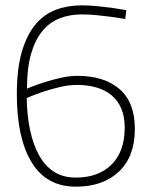

<svg xmlns="http://www.w3.org/2000/svg" viewBox="-20 -690 570 719"><path d="M449 -619Q423 -623 396 -627Q373 -630 344 -633Q315 -636 286 -636Q240 -636 202.5 -621Q165 -606 138 -573Q111 -540 96 -487Q81 -434 81 -358Q81 -358 99.5 -365.5Q118 -373 146 -382Q174 -391 207.5 -398.5Q241 -406 270 -406Q370 -406 427.5 -356.5Q485 -307 485 -207Q485 -104 425.5 -47.5Q366 9 264 9Q154 9 98.5 -82Q43 -173 43 -337Q43 -431 61.5 -495Q80 -559 112.5 -598Q145 -637 189.5 -653.5Q234 -670 286 -670Q314 -670 343 -667Q372 -664 397 -661Q425 -657 453 -652ZM269 -372Q237 -372 204 -364Q171 -356 143 -347Q110 -336 80 -323Q81 -258 92.5 -203.5Q104 -149 126 -109Q148 -69 182 -47Q216 -25 264 -25Q349 -25 398 -74Q447 -123 447 -212Q447 -254 434 -284Q421 -314 397.5 -333.5Q374 -353 341 -362.5Q308 -372 269 -372Z"/></svg>

Font: Panefresco 1wt
Style: Regular
Weight: 250
Version: Version 1.000